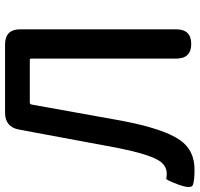

<svg xmlns="http://www.w3.org/2000/svg" viewBox="-37 -742 790 760"><g transform="rotate(-90 358.0 -362.0)"><path d="M67 13Q23 13 6 6.5Q-11 0 7 -50Q26 -101 31 -99Q36 -97 51 -97Q83 -97 103 -129Q128 -170 152 -289L225 -681Q235 -737 292 -737H562Q622 -737 622 -677V-60Q622 0 564 0Q506 0 506 -60V-634Q506 -639 501 -639H333Q325 -639 324 -631L260 -275Q228 -107 183 -44Q143 13 67 13Z"/></g></svg>

Font: Resource Han Rounded JP Medium
Style: Regular
Weight: 500
Designer: Cyano Hao (round all glyphs); Ryoko NISHIZUKA 西塚涼子 (kana, bopomofo & ideographs); Paul D. Hunt (Latin, Greek & Cyrillic)
Foundry: Cyano Hao
Version: 0.990